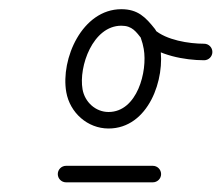

<svg xmlns="http://www.w3.org/2000/svg" viewBox="-20 -540 470 407"><path d="M120 -153.5C120 -153.5 120 -153.5 120 -153.5C181.3 -153.6 242.6 -153.7 303.9 -153.5C313.6 -153.5 321.5 -161.3 321.5 -170.9C321.5 -180.6 313.7 -188.5 304 -188.5C242.7 -188.7 181.3 -188.6 120 -188.5C110.3 -188.5 102.5 -180.6 102.5 -171C102.5 -161.3 110.4 -153.5 120 -153.5ZM305.7 -454.1C313.2 -460.1 314.5 -471.1 308.4 -478.6C288.6 -503.6 272.2 -520.5 237.2 -520.5C154.1 -520.5 108.1 -414.9 120.5 -344.6C128.2 -301.1 165.5 -267.6 210.1 -267.6C294.5 -267.6 331.5 -372.5 319.2 -442.4C317.5 -451.8 315 -461.2 311.9 -470.2C308.9 -478.5 298.6 -476.8 290.7 -471.5C282.7 -466.2 277.1 -457.3 283.6 -451.4C315.4 -422.8 371.5 -412.3 412.7 -412.3C422.4 -412.3 430.2 -420.2 430.2 -429.8C430.2 -439.5 422.4 -447.3 412.7 -447.3C412.7 -447.3 412.7 -447.3 412.7 -447.3C380.7 -447.3 332.1 -454.9 307.1 -477.4C300.5 -483.3 292 -482.8 285.9 -478.7C279.7 -474.6 275.9 -466.9 278.8 -458.6C281.4 -451.4 283.4 -443.9 284.7 -436.3C293 -389 270.9 -302.6 210.1 -302.6C182.5 -302.6 159.7 -323.8 155 -350.6C146.4 -399 176.8 -485.5 237.2 -485.5C260.4 -485.5 268.3 -472.8 281.1 -456.8C287.1 -449.3 298.1 -448 305.7 -454.1Z"/></svg>

Font: FRB American Cursive Guidelines
Style: Italic
Weight: 400
Italic angle: -25°
Version: Version 2.0;Modular Font Editor K font №1